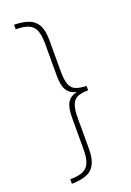

<svg xmlns="http://www.w3.org/2000/svg" viewBox="-164 -773 675 989"><g transform="rotate(-20 173.0 -278.0)"><path d="M50 133Q94 133 119.5 122Q145 111 156 84.5Q167 58 167 11V-160Q167 -217 183 -243.5Q199 -270 234 -277V-278Q199 -286 183 -312Q167 -338 167 -393V-568Q167 -615 156 -641Q145 -667 119.5 -678Q94 -689 50 -689V-714Q100 -713 131.5 -700.5Q163 -688 178.5 -658.5Q194 -629 194 -577V-405Q194 -357 204 -332.5Q214 -308 236 -299.5Q258 -291 293 -290V-266Q258 -266 236 -257Q214 -248 204 -223Q194 -198 194 -148V19Q194 72 178.5 102Q163 132 131.5 144.5Q100 157 50 158Z"/></g></svg>

Font: Noto Sans Khmer ExtraCondensed Thin
Style: Regular
Weight: 250
Width: 2
Designer: Danh Hong and the Monotype Design Team
Foundry: Monotype Imaging Inc.
Version: Version 2.004